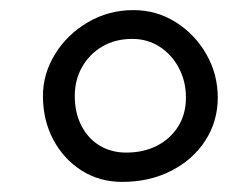

<svg xmlns="http://www.w3.org/2000/svg" viewBox="-20 -799 492 380"><path d="M244 -779Q290 -779 328 -755Q366 -731 388.5 -691.5Q411 -652 411 -606Q411 -559 386.5 -521Q362 -483 319 -461Q276 -439 222 -439Q177 -439 141.5 -461.5Q106 -484 85.5 -522.5Q65 -561 65 -609Q65 -653 89 -692Q113 -731 154 -755Q195 -779 244 -779ZM242 -722Q208 -722 182.5 -707Q157 -692 142.5 -666.5Q128 -641 128 -609Q128 -576 141 -550.5Q154 -525 177 -511Q200 -497 230 -497Q264 -497 290.5 -510.5Q317 -524 332.5 -548.5Q348 -573 348 -606Q348 -638 334 -664.5Q320 -691 296 -706.5Q272 -722 242 -722Z"/></svg>

Font: Playpen Sans Light
Style: Regular
Weight: 300
Designer: Laura Meseguer, Veronika Burian, José Scaglione
Foundry: TypeTogether
Version: Version 1.001